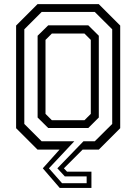

<svg xmlns="http://www.w3.org/2000/svg" viewBox="-20 -720 656 924"><path d="M229.5 -141.5H386.5L417 -172V-528L386.5 -558.5H229.5L199 -528V-172ZM180.5 -40H436L520 -123.5V-579L436 -662.5H180.5L97 -579V-123.5ZM212 -104 161 -154.5V-548L212 -598H405L455.5 -548V-154.5L405 -104ZM337.5 -40 215.5 90 278.5 161.5H397V129H292L256 90L381.5 -40ZM455.5 -700 558.5 -597V-103L455.5 0H377.5L287.5 90L302.5 106H420V184.5H267.5L186 90L266.5 0H160.5L57.5 -103V-597L160.5 -700Z"/></svg>

Font: Tourney Thin
Style: Regular
Weight: 400
Version: Version 1.015